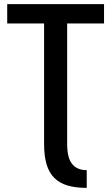

<svg xmlns="http://www.w3.org/2000/svg" viewBox="-20 -714 540 932"><path d="M401 198Q347 198 308 186.5Q269 175 243.5 149.5Q218 124 206 83.5Q194 43 194 -16V-600H15V-694H485V-600H306V-16Q306 53 330.5 82.5Q355 112 401 112Z"/></svg>

Font: D2Coding
Style: Bold
Weight: 700
Monospace: yes
Designer: Yong-Rak Park; Jeong-Hwan Yoon; Sang-Min Lee;
Foundry: NHN Corporation
Version: Version 1.3.2; Build 20180524